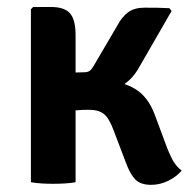

<svg xmlns="http://www.w3.org/2000/svg" viewBox="-20 -522 552 550"><path d="M196.5 0Q183 2.5 166 3.5Q149 4.5 131.5 4.5Q115 4.5 99 3.5Q83 2.5 68.5 0V-495.5L75 -502H125.5Q165 -502 180.8 -483.5Q196.5 -465 196.5 -421.5ZM452.5 -115Q465 -80.5 475.5 -62Q486 -43.5 500.5 -33.5Q486 -16 462.2 -4.2Q438.5 7.5 413 7.5Q382.5 7.5 367.5 -8Q352.5 -23.5 340.5 -56.5L305.5 -148.5Q292.5 -184 277.2 -195.8Q262 -207.5 234.5 -207.5Q216.5 -207.5 201 -206.2Q185.5 -205 168.5 -202.5L130 -198V-290H276Q330 -290 367.2 -267.2Q404.5 -244.5 423.5 -193ZM379 -330Q357.5 -290.5 320.8 -271.8Q284 -253 230 -253H145V-313L220.5 -315Q230.5 -315 236 -318.5Q241.5 -322 247 -331L316.5 -449.5Q329.5 -474 347.2 -487Q365 -500 394 -500Q414.5 -500 431 -499.8Q447.5 -499.5 465.5 -498.5L471.5 -490.5Z"/></svg>

Font: Signika Light SemiBold
Style: Regular
Weight: 600
Version: Version 2.003;gftools[0.9.32]